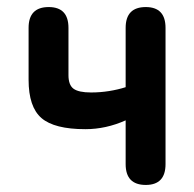

<svg xmlns="http://www.w3.org/2000/svg" viewBox="-20 -524 551 544"><path d="M393 0Q336 0 336 -59V-183Q280 -158 222 -158Q134 -158 97.5 -189.5Q61 -221 61 -298V-445Q61 -504 118 -504Q174 -504 174 -445V-311Q174 -283 188.5 -272.5Q203 -262 238 -262Q264 -262 289 -266Q314 -270 336 -277V-445Q336 -504 393 -504Q449 -504 449 -445V-59Q449 0 393 0Z"/></svg>

Font: Zen Maru Gothic
Style: Bold
Weight: 700
Designer: Yoshimichi Ohira
Foundry: Positype
Version: Version 1.001